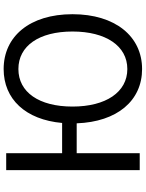

<svg xmlns="http://www.w3.org/2000/svg" viewBox="107 -894 800 1054"><g transform="rotate(-90 507.0 -367.0)"><path d="M655 -68C528 -68 449 -186 449 -369C449 -553 528 -666 655 -666C782 -666 861 -553 861 -369C861 -186 782 -68 655 -68ZM193 -426V-733H100V0H193V-346H357C365 -124 481 13 655 13C834 13 956 -134 956 -369C956 -604 834 -747 655 -747C490 -747 377 -627 359 -426Z"/></g></svg>

Font: Noto Sans CJK SC Regular
Style: Regular
Weight: 400
Designer: Ryoko NISHIZUKA (kana & ideographs); Paul D. Hunt (Latin, Greek & Cyrillic); Wenlong ZHANG (bopomofo); Sandoll Communica
Foundry: Adobe Systems Incorporated
Version: Version 1.004;PS 1.004;hotconv 1.0.82;makeotf.lib2.5.63406